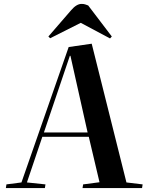

<svg xmlns="http://www.w3.org/2000/svg" viewBox="-20 -964 756 984"><path d="M450 -740 628 -29 711 -19 708 0H403L406 -19L490 -30L435 -263H197L118 -29L213 -19L210 0H10L13 -19L90 -29L332 -723ZM205 -285H429L341 -678H338ZM553 -777 544 -767 394 -847 237 -768 228 -777 344 -911Q372 -944 398 -944Q409 -944 416.5 -941.5Q424 -939 432 -936Z"/></svg>

Font: Literata 72pt SemiBold
Style: Italic
Weight: 600
Italic angle: -2°
Designer: Latin by Veronika Burian and Jose Scaglione. Greek by Irene Vlachou. Cyrillic by Vera Evstafieva
Foundry: TypeTogether
Version: Version 3.002